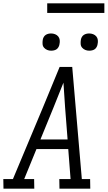

<svg xmlns="http://www.w3.org/2000/svg" viewBox="-33 -1139 653 1159"><path d="M-12 0 -13 -58H45L226 -490L327 -735H403L461 -58H511L512 0H326L325 -58H393L379 -239H187L113 -58H173L174 0ZM211 -297H375L360 -490Q357 -527 355 -565Q353 -603 350 -640Q335 -603 320 -565Q305 -527 290 -490ZM506 -833Q493 -833 482 -837.5Q471 -842 463 -851Q455 -860 454 -872.5Q453 -885 455 -898Q456 -906 460.5 -914.5Q465 -923 472.5 -928Q480 -933 488.5 -935Q497 -937 505 -937Q518 -937 529.5 -932.5Q541 -928 548.5 -919Q556 -910 557.5 -897.5Q559 -885 556 -872Q555 -864 550.5 -855.5Q546 -847 539 -842Q532 -837 523 -835Q514 -833 506 -833ZM276 -833Q263 -833 252 -837.5Q241 -842 233 -851Q225 -860 224 -872.5Q223 -885 225 -898Q226 -906 230.5 -914.5Q235 -923 242.5 -928Q250 -933 258.5 -935Q267 -937 275 -937Q288 -937 299.5 -932.5Q311 -928 318.5 -919Q326 -910 327.5 -897.5Q329 -885 326 -872Q325 -864 320.5 -855.5Q316 -847 309 -842Q302 -837 293 -835Q284 -833 276 -833ZM252 -1061V-1119H597V-1061Z"/></svg>

Font: Iosevka Etoile Light
Style: Italic
Weight: 300
Italic angle: -9°
Designer: Belleve Invis
Foundry: Belleve Invis
Version: Version 22.1.2; ttfautohint (v1.8.4)